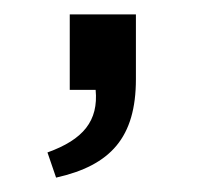

<svg xmlns="http://www.w3.org/2000/svg" viewBox="-20 -125 285 267"><path d="M46 87 58 122C134 105 169 66 169 -15V-105H77V0H113C117 43 96 69 46 87Z"/></svg>

Font: Mission
Style: Regular
Weight: 400
Version: Version 1.000;FEAKit 1.0